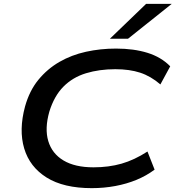

<svg xmlns="http://www.w3.org/2000/svg" viewBox="-20 -966 916 996"><path d="M456 10Q310 10 222 -45Q134 -100 105.5 -196Q77 -292 110 -414Q133 -496 179.5 -552.5Q226 -609 288.5 -645Q351 -681 426 -697.5Q501 -714 582 -714Q674 -714 745 -692Q816 -670 863 -622L812 -528Q762 -571 707 -589Q652 -607 578 -607Q495 -607 426 -586Q357 -565 309 -516.5Q261 -468 236 -387Q211 -299 230.5 -234Q250 -169 309.5 -133.5Q369 -98 465 -98Q544 -98 610.5 -117Q677 -136 745 -180L782 -86Q739 -54 688 -33Q637 -12 578 -1Q519 10 456 10ZM550 -765 738 -946H871L644 -765Z"/></svg>

Font: Nunito Sans 7pt Expanded SemiBold
Style: Italic
Weight: 600
Width: 7
Italic angle: -9°
Designer: Vernon Adams
Foundry: Vernon Adams
Version: Version 3.101;gftools[0.9.27]